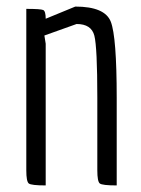

<svg xmlns="http://www.w3.org/2000/svg" viewBox="-20 -564 430 584"><path d="M276 -46V-267Q276 -420 267 -455.5Q258 -491 213 -491L115 -456L119 -431V0Q75 0 67.5 -6Q60 -12 60 -46V-537Q104 -537 111.5 -533.5Q119 -530 119 -507L209 -544Q299 -544 317 -498Q335 -452 335 -266V0Q291 0 283.5 -6Q276 -12 276 -46Z"/></svg>

Font: Economica
Style: Regular
Weight: 400
Designer: Vicente Lamonaca
Foundry: Vicente Lamonaca
Version: Version 1.101